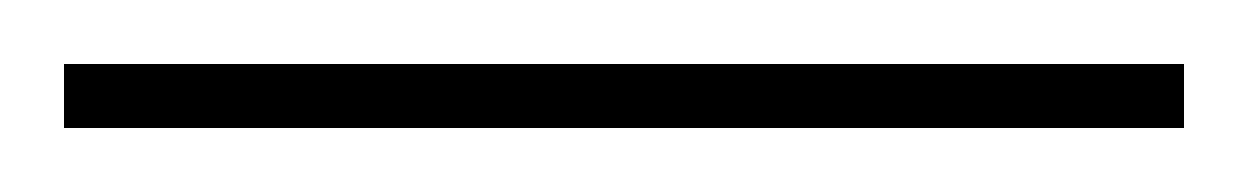

<svg xmlns="http://www.w3.org/2000/svg" viewBox="-23 83 390 60"><path d="M-3 123V103H347V123Z"/></svg>

Font: Noto Serif Display ExtraCondensed Thin
Style: Regular
Weight: 100
Width: 2
Designer: Monotype Design Team
Foundry: Monotype Imaging Inc.
Version: Version 2.009